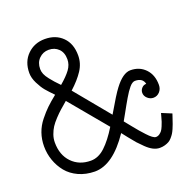

<svg xmlns="http://www.w3.org/2000/svg" viewBox="-113 -713 826 835"><g transform="rotate(-20 300.0 -295.0)"><path d="M590.8 -108.9Q588.4 -101.6 583.5 -87.2Q578.6 -72.8 575.9 -64.9Q573.2 -57.1 567.9 -44.9Q562.5 -32.7 558.1 -25.9Q553.7 -19 546.4 -10.5Q539.1 -2 531.2 2.4Q523.4 6.8 512.5 10Q501.5 13.2 488.8 13.2Q474.1 13.2 458.7 5.6Q443.4 -2 426.8 -18.1Q410.2 -34.2 400.1 -45.4Q390.1 -56.6 372.8 -78.6Q355.5 -100.6 352.1 -105Q272.5 13.2 188 13.2Q147 12.7 113.8 -2.4Q80.6 -17.6 59.8 -43Q39.1 -68.4 28.1 -99.9Q17.1 -131.3 17.1 -165Q17.1 -197.3 27.1 -226.1Q37.1 -254.9 56.9 -279.5Q76.7 -304.2 94.2 -321Q111.8 -337.9 139.2 -359.9Q117.2 -382.3 104.2 -397.7Q91.3 -413.1 78.6 -438.5Q65.9 -463.9 65.9 -486.8Q65.9 -539.1 98.4 -571Q130.9 -603 179.2 -603Q229.5 -603 260.7 -572Q292 -541 292 -486.8Q292 -449.7 271.2 -418Q250.5 -386.2 212.9 -352.1L344.2 -192.9Q390.1 -272 408.7 -295.9Q447.8 -348.1 482.9 -348.1Q524.4 -348.1 551.3 -320.3Q578.1 -292.5 578.1 -246.1Q578.1 -227.1 566.2 -214.1Q554.2 -201.2 537.1 -201.2Q522 -201.2 510 -212.2Q498 -223.1 498 -237.8Q498 -250 506.6 -259.5Q515.1 -269 527.8 -269Q521.5 -297.9 485.8 -297.9Q480 -297.9 473.4 -293.9Q466.8 -290 459.7 -281.5Q452.6 -272.9 446 -263.4Q439.5 -253.9 430.9 -239.3Q422.4 -224.6 415.3 -212.2Q408.2 -199.7 397.9 -180.9Q387.7 -162.1 379.9 -148.9L392.1 -133.8Q393.6 -132.3 406.7 -115.7Q419.9 -99.1 428.7 -89.1Q437.5 -79.1 450.2 -65.2Q462.9 -51.3 472.7 -44.2Q482.4 -37.1 488.8 -37.1Q497.6 -37.1 505.1 -42.2Q512.7 -47.4 517.3 -53.5Q522 -59.6 527.1 -71.8Q532.2 -84 534.4 -90.8Q536.6 -97.7 540.3 -111.3Q543.9 -125 544.9 -127.9ZM116.2 -486.8Q116.2 -475.1 121.1 -463.1Q126 -451.2 137.9 -436.3Q149.9 -421.4 155.8 -414.8Q161.6 -408.2 178.2 -391.1Q210 -418 226.1 -439.9Q242.2 -461.9 242.2 -486.8Q242.2 -518.1 224.4 -535.6Q206.5 -553.2 179.2 -553.2Q152.8 -553.2 134.5 -534.9Q116.2 -516.6 116.2 -486.8ZM188 -37.1Q223.1 -37.1 254.2 -66.2Q285.2 -95.2 316.9 -147L173.8 -318.8Q153.3 -301.3 141.4 -290.8Q129.4 -280.3 113.3 -263.2Q97.2 -246.1 88.4 -232.4Q79.6 -218.8 73.2 -200.9Q66.9 -183.1 66.9 -165Q66.9 -106.9 100.6 -72Q134.3 -37.1 188 -37.1Z"/></g></svg>

Font: Compagnon Roman
Style: Regular
Weight: 400
Designer: Juliette Duhe, Lea Pradine
Foundry: Velvetyne Type Foundry
Version: Version 1.000;PS 001.000;hotconv 1.0.88;makeotf.lib2.5.64775